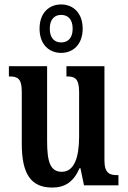

<svg xmlns="http://www.w3.org/2000/svg" viewBox="-20 -834 574 864"><path d="M255 -596C309 -596 352 -634 352 -705C352 -776 309 -814 255 -814C201 -814 158 -776 158 -705C158 -634 201 -596 255 -596ZM255 -643C228 -643 204 -660 204 -705C204 -750 228 -767 255 -767C283 -767 307 -750 307 -705C307 -660 283 -643 255 -643ZM215 10C270 10 310 -13 338 -77H342L358 0H513V-46H507C475 -46 450 -53 450 -112V-536H279V-490H282C315 -490 336 -482 336 -421V-220C336 -125 314 -61 258 -61C206 -61 192 -106 192 -200V-536H20V-490H23C61 -490 78 -479 78 -421V-187C78 -50 120 10 215 10Z"/></svg>

Font: Noto Serif Hebrew ExtraCondensed SemiBold
Style: Regular
Weight: 600
Width: 2
Designer: Monotype Design Team
Foundry: Monotype Imaging Inc.
Version: Version 2.004